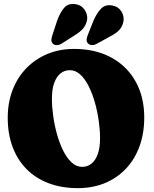

<svg xmlns="http://www.w3.org/2000/svg" viewBox="-20 -963 796 993"><path d="M363 -710Q446.5 -710 513.5 -684.5Q580.5 -659 628 -612Q675.5 -565 700.8 -499.8Q726 -434.5 726 -355Q726 -273.5 701.5 -206.2Q677 -139 631.5 -90.8Q586 -42.5 522.8 -16.2Q459.5 10 382.5 10Q299 10 232 -15.2Q165 -40.5 117.8 -88Q70.5 -135.5 45.2 -202.8Q20 -270 20 -354Q20 -432 45 -497.2Q70 -562.5 116 -610Q162 -657.5 224.8 -683.8Q287.5 -710 363 -710ZM497.5 -247Q497.5 -289.5 490.8 -337.5Q484 -385.5 471 -432Q458 -478.5 439 -516.5Q420 -554.5 395.5 -577.2Q371 -600 341 -600Q313.5 -600 292.8 -583.2Q272 -566.5 260.2 -533.8Q248.5 -501 248.5 -453Q248.5 -410.5 255.2 -362.5Q262 -314.5 275 -268Q288 -221.5 307 -183.5Q326 -145.5 350.5 -122.8Q375 -100 405 -100Q432.5 -100 453.2 -116.8Q474 -133.5 485.8 -166.5Q497.5 -199.5 497.5 -247ZM275.5 -856Q290 -896.5 310.5 -921.2Q331 -946 367 -942Q398.5 -938.5 415.8 -915Q433 -891.5 431 -864Q427 -837.5 411.8 -818Q396.5 -798.5 362.5 -778L299 -737.5Q288 -730.5 275 -729.8Q262 -729 253.5 -737Q245 -746.5 245.8 -757.8Q246.5 -769 251.5 -783ZM463.5 -856Q480.5 -895.5 503 -918.5Q525.5 -941.5 561 -934.5Q592 -929 607.5 -904.5Q623 -880 618.5 -852.5Q613.5 -826 597 -808Q580.5 -790 545 -772L479.5 -736Q468 -729.5 455.2 -730Q442.5 -730.5 434.5 -739Q426.5 -748.5 428 -760Q429.5 -771.5 435 -784.5Z"/></svg>

Font: Fraunces 144pt S100 Black
Style: Regular
Weight: 900
Version: Version 1.000